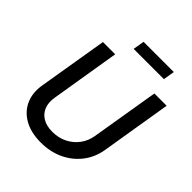

<svg xmlns="http://www.w3.org/2000/svg" viewBox="-247 -1068 1233 1233"><g transform="rotate(45 370.0 -451.0)"><path d="M329.1 11.2Q240.2 11.2 179.2 -23.2Q118.2 -57.6 91.3 -117.7Q64.5 -177.7 77.1 -253.9L155.8 -727.5H267.1L189.5 -255.4Q181.2 -206.1 196 -168.7Q210.9 -131.3 246.1 -110.6Q281.2 -89.8 333.5 -89.8Q389.6 -89.8 434.6 -112.5Q479.5 -135.3 508.5 -174.3Q537.6 -213.4 545.9 -263.2L623 -727.5H734.4L655.3 -246.6Q642.6 -169.9 597.7 -111.8Q552.7 -53.7 483.9 -21.2Q415 11.2 329.1 11.2ZM613.8 -913.1 601.1 -835.9H326.2L339.4 -913.1Z"/></g></svg>

Font: Inter Medium
Style: Italic
Weight: 500
Italic angle: -9.3988°
Designer: Rasmus Andersson
Foundry: rsms
Version: Version 4.001;git-66647c0bb